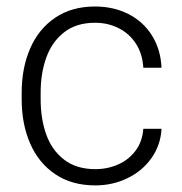

<svg xmlns="http://www.w3.org/2000/svg" viewBox="-20 -558 556 588"><path d="M474.6 -163.6Q472.2 -114.3 444.3 -74.5Q416.5 -34.7 370.8 -12.5Q325.2 9.8 272 9.8Q199.7 9.8 148.9 -24.7Q98.1 -59.1 72.3 -118.7Q46.4 -178.2 46.4 -253.9V-274.4Q46.4 -349.6 72.3 -409.4Q98.1 -469.2 148.9 -503.7Q199.7 -538.1 271 -538.1Q327.6 -538.1 373 -515.1Q418.5 -492.2 445.3 -449.5Q472.2 -406.7 474.6 -350.6H418.9Q416.5 -392.6 396.7 -423.6Q377 -454.6 344 -471.4Q311 -488.3 271 -488.3Q213.9 -488.3 176.5 -459.2Q139.2 -430.2 121.8 -381.8Q104.5 -333.5 104.5 -274.4V-253.9Q104.5 -194.3 121.6 -146.2Q138.7 -98.1 176.3 -69.1Q213.9 -40 272 -40Q309.6 -40 342 -54.4Q374.5 -68.8 395.3 -96.7Q416 -124.5 418.9 -163.6Z"/></svg>

Font: Heebo Light
Style: Regular
Weight: 300
Designer: Oded Ezer
Foundry: Meir Sadan
Version: Version 2.001; ttfautohint (v1.5.14-ce02) -l 8 -r 50 -G 200 